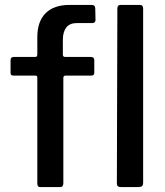

<svg xmlns="http://www.w3.org/2000/svg" viewBox="-20 -762 674 782"><path d="M364 -517V-465Q364 -454 351 -454H247Q238 -454 238 -445V-16Q238 0 225 0H144Q132 0 132 -14V-446Q132 -454 125 -454H35Q23 -454 23 -465V-517Q23 -530 36 -530H122Q128 -530 130 -532.5Q132 -535 132 -542V-611Q132 -674 165.5 -708Q199 -742 264 -742H353Q368 -742 368 -727L369 -680Q369 -675 365.5 -671.5Q362 -668 356 -668H292Q264 -668 250 -650Q236 -632 236 -600V-539Q236 -530 246 -530H350Q364 -530 364 -517ZM563 -19Q563 -8 558.5 -4Q554 0 542 0H474Q464 0 460 -3.5Q456 -7 456 -16L458 -727Q458 -742 471 -742H550Q563 -742 563 -727Z"/></svg>

Font: Libre Franklin Medium
Style: Regular
Weight: 500
Designer: Pablo Impallari, Rodrigo Fuenzalida
Foundry: Impallari Type
Version: Version 1.002; ttfautohint (v1.5)